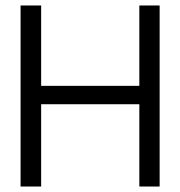

<svg xmlns="http://www.w3.org/2000/svg" viewBox="-20 -680 657 700"><path d="M55 0V-660H130V-367H488V-660H562V0H488V-300H130V0Z"/></svg>

Font: Bricolage Grotesque 48pt Light
Style: Regular
Weight: 300
Designer: Mathieu Triay
Foundry: Atelier Triay
Version: Version 1.000; ttfautohint (v1.8.4.7-5d5b);gftools[0.9.32]